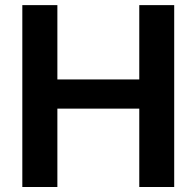

<svg xmlns="http://www.w3.org/2000/svg" viewBox="-20 -748 786 768"><path d="M69.3 0V-727.5H209.5V-430.2H537.1V-727.5H676.8V0H537.1V-313.5H209.5V0Z"/></svg>

Font: Inter
Style: 650
Weight: 650
Designer: Rasmus Andersson
Foundry: rsms
Version: Version 4.001;git-66647c0bb